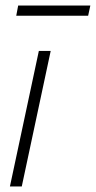

<svg xmlns="http://www.w3.org/2000/svg" viewBox="-20 -677 348 697"><path d="M16 0 121 -492H164L59 0ZM39 -620 46 -657H308L300 -620Z"/></svg>

Font: Red Hat Display
Style: Italic
Weight: 300
Italic angle: -12°
Designer: Pentagram, MCKL
Foundry: Pentagram, MCKL
Version: Version 1.023